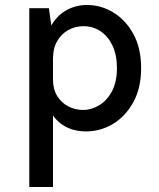

<svg xmlns="http://www.w3.org/2000/svg" viewBox="-20 -514 636 770"><path d="M325.5 13Q273 13 234.8 -10.8Q196.5 -34.5 176 -80.8Q155.5 -127 155.5 -195.5H192.5Q192.5 -156 209.5 -128.8Q226.5 -101.5 254.2 -87.2Q282 -73 313.5 -73Q346.5 -73 377.8 -91.8Q409 -110.5 429 -148Q449 -185.5 449 -241Q449 -294 431 -331.5Q413 -369 382.8 -389Q352.5 -409 314.5 -409Q282.5 -409 254.5 -393.8Q226.5 -378.5 209.5 -349.5Q192.5 -320.5 192.5 -278H155.5Q155.5 -350.5 178.8 -398.5Q202 -446.5 241.5 -470.2Q281 -494 329 -494Q385.5 -494 435 -463.8Q484.5 -433.5 515.2 -377Q546 -320.5 546 -241Q546 -161.5 515 -104.8Q484 -48 433.8 -17.5Q383.5 13 325.5 13ZM97.5 236V-481H176L192.5 -365.5V236Z"/></svg>

Font: Karla Medium
Style: Regular
Weight: 500
Designer: Jonathan Pinhorn
Version: Version 2.001